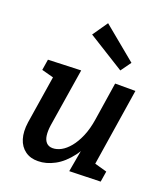

<svg xmlns="http://www.w3.org/2000/svg" viewBox="-151 -934 914 1050"><g transform="rotate(20 306.0 -409.0)"><path d="M193 11Q149 12 118 -10.5Q87 -33 74.5 -73.5Q62 -114 70 -170L117 -467L127 -444L45 -466L55 -529L246 -536L192 -197Q187 -162 190.5 -136.5Q194 -111 207.5 -97Q221 -83 244 -83Q268 -83 293 -96.5Q318 -110 341.5 -138.5Q365 -167 383.5 -210Q402 -253 411 -312L445 -532H563L490 -66L475 -88L564 -63L554 -1L373 4L405 -177L441 -239Q420 -151 378.5 -96Q337 -41 288.5 -15Q240 11 193 11ZM296 -829 490 -669 447 -609 235 -741Z"/></g></svg>

Font: Bitter Thin SemiBold
Style: Italic
Weight: 600
Italic angle: -9°
Version: Version 2.002